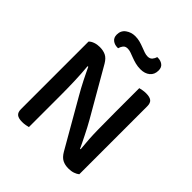

<svg xmlns="http://www.w3.org/2000/svg" viewBox="-218 -950 1102 1102"><g transform="rotate(45 332.5 -399.5)"><path d="M583 -14Q572 -5 555 1Q538 7 515 7Q487 7 466.5 -3.5Q446 -14 429 -43L264 -330Q253 -349 241.5 -370Q230 -391 219.5 -412Q209 -433 199.5 -452.5Q190 -472 183 -487L178 -486Q183 -434 185 -374.5Q187 -315 187 -262V-1Q180 1 166.5 3.5Q153 6 139 6Q109 6 95.5 -5Q82 -16 82 -42V-590Q92 -601 110.5 -607.5Q129 -614 150 -614Q178 -614 199 -604Q220 -594 237 -565L403 -277Q414 -258 425 -237Q436 -216 446.5 -195Q457 -174 466.5 -154.5Q476 -135 483 -120L487 -121Q479 -197 478 -271.5Q477 -346 477 -417V-607Q485 -609 498 -611.5Q511 -614 526 -614Q556 -614 569.5 -603Q583 -592 583 -566ZM250 -802Q271 -802 289 -797Q307 -792 323.5 -785.5Q340 -779 354.5 -774Q369 -769 382 -769Q401 -769 410.5 -780.5Q420 -792 424 -806H430Q452 -806 468 -794Q484 -782 484 -757Q484 -724 462 -706Q440 -688 405 -688Q383 -688 363.5 -693Q344 -698 327.5 -704.5Q311 -711 296.5 -716Q282 -721 270 -721Q251 -721 242 -709.5Q233 -698 229 -683H223Q201 -683 184.5 -695.5Q168 -708 168 -733Q168 -766 193 -784Q218 -802 250 -802Z"/></g></svg>

Font: Baloo Bhaina 2 Medium
Style: Regular
Weight: 500
Designer: Yesha Goshar, Manish Minz, Shuchita Grover and Ek Type
Foundry: Ek Type
Version: Version 1.640;hotconv 1.0.111;makeotfexe 2.5.65597; ttfautoh